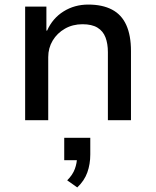

<svg xmlns="http://www.w3.org/2000/svg" viewBox="-20 -526 682 840"><path d="M90 0V-497H183V-392H186Q210 -446 258 -476Q306 -506 366 -506Q428 -506 470 -484Q512 -462 532.5 -416.5Q553 -371 553 -303V0H452V-298Q452 -335 441.5 -362.5Q431 -390 406.5 -405Q382 -420 341 -420Q298 -420 264 -400.5Q230 -381 210.5 -348.5Q191 -316 191 -276V0ZM318 294 274 263Q298 239 307.5 213Q317 187 317 161L337 175H261V77H375V150Q375 192 362 228.5Q349 265 318 294Z"/></svg>

Font: Nunito Sans 7pt Medium
Style: Regular
Weight: 500
Designer: Vernon Adams
Foundry: Vernon Adams
Version: Version 3.101;gftools[0.9.27]